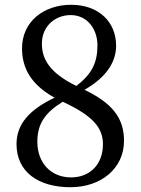

<svg xmlns="http://www.w3.org/2000/svg" viewBox="-20 -768 589 802"><path d="M277 -27C193 -27 136 -87 136 -176C136 -253 170 -298 242 -343C371 -283 410 -233 410 -165C410 -83 357 -27 277 -27ZM155 -586C155 -659 211 -705 275 -705C346 -705 387 -645 387 -579C387 -506 364 -459 299 -409C184 -465 155 -524 155 -586ZM333 -393C435 -451 465 -519 465 -577C465 -676 393 -748 277 -748C163 -748 72 -678 72 -566C72 -481 112 -413 208 -360C103 -310 49 -250 49 -166C49 -50 140 14 274 14C403 14 498 -65 498 -180C498 -278 446 -338 333 -393Z"/></svg>

Font: Noto Serif CJK JP Medium
Style: Regular
Weight: 500
Designer: Ryoko NISHIZUKA 西塚涼子 (kana & ideographs); Frank Grießhammer (Latin, Greek & Cyrillic); Wenlong ZHANG 张文龙 (bopomofo); San
Foundry: Adobe Systems Incorporated
Version: Version 1.000;PS 1;hotconv 16.6.53;makeotf.lib2.5.65590